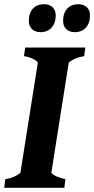

<svg xmlns="http://www.w3.org/2000/svg" viewBox="-25 -893 448 913"><path d="M168 -740C211 -740 240 -770 240 -820C240 -852 219 -873 184 -873C141 -873 112 -844 112 -794C112 -761 133 -740 168 -740ZM331 -740C374 -740 403 -770 403 -820C403 -852 382 -873 347 -873C304 -873 275 -844 275 -794C275 -761 296 -740 331 -740ZM-5 0H281L286 -41C254 -48 232 -57 219 -71L302 -596C325 -613 342 -620 375 -626L381 -667H95L89 -626C117 -622 144 -610 155 -596L72 -71C51 -55 33 -46 0 -41Z"/></svg>

Font: Caladea
Style: Bold Italic
Weight: 700
Italic angle: -9°
Designer: Carolina Giovagnoli and Andres Torresi
Foundry: Carolina Giovagnoli & Andres Torresi
Version: Version 1.001;hotconv 1.0.109;makeotfexe 2.5.65596